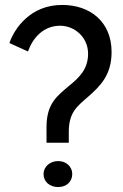

<svg xmlns="http://www.w3.org/2000/svg" viewBox="-20 -761 499 776"><path d="M168 -184H258V-228C258 -308 293 -332 335 -369C385 -413 431 -457 431 -551C431 -673 344 -741 232 -741C104 -742 38 -646 18 -587L93 -553C113 -609 156 -657 223 -657C281 -657 336 -611 336 -544C336 -482 301 -448 259 -414C214 -375 168 -345 168 -248ZM215 -5C248 -5 272 -26 272 -58C272 -87 248 -110 215 -110C182 -110 156 -87 156 -58C156 -26 181 -5 215 -5Z"/></svg>

Font: Hejaz
Style: Regular
Weight: 400
Designer: Bandar Raffah (Arabic) and Santiago Orozco (Latin)
Foundry: Caramella and Typemade
Version: Version 1.010;hotconv 1.0.109;makeotfexe 2.5.65596